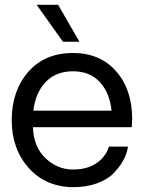

<svg xmlns="http://www.w3.org/2000/svg" viewBox="-20 -775 604 800"><path d="M242.2 -601.1 132.8 -754.9H222.2L311 -601.1ZM530.8 -277.8Q530.8 -269 528.8 -245.1H117.2Q120.1 -163.1 168.9 -116.5Q217.8 -69.8 280.8 -68.8Q340.8 -67.9 380.4 -94Q419.9 -120.1 434.1 -164.1H513.2Q509.3 -136.2 494.6 -108.6Q480 -81.1 454.1 -54Q428.2 -26.9 384 -11Q339.8 4.9 285.2 4.9Q169.9 3.9 99.4 -75.4Q28.8 -154.8 28.8 -273.9Q28.8 -396 97.4 -475.1Q166 -554.2 284.2 -554.2Q397 -554.2 463.9 -478Q530.8 -401.9 530.8 -277.8ZM284.2 -478Q213.4 -478 170.7 -433.6Q127.9 -389.2 119.1 -314H444.8Q437 -389.2 395.5 -433.6Q354 -478 284.2 -478Z"/></svg>

Font: ø
Style: ø
Weight: 400
Designer: Samuel Oakes
Foundry: Samuel Oakes
Version: Version 1.000;PS 001.000;hotconv 1.0.88;makeotf.lib2.5.64775